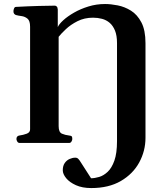

<svg xmlns="http://www.w3.org/2000/svg" viewBox="-20 -726 847 975"><path d="M443.4 229Q397.9 229 365.5 214.4Q333 199.7 315.9 178.7Q298.8 157.7 298.8 138.7Q298.8 116.2 308.6 102.1Q318.4 87.9 333.3 81.3Q348.1 74.7 362.3 74.7Q371.6 74.7 377.4 80.6Q383.3 86.4 390.6 98.6L442.4 179.2Q460.9 179.2 483.4 172.6Q505.9 166 526.6 146.7Q547.4 127.4 560.8 89.8Q574.2 52.2 574.2 -9.3V-507.3Q574.2 -545.4 564 -570.6Q553.7 -595.7 536.9 -610.1Q520 -624.5 498 -630.4Q476.1 -636.2 452.6 -636.2Q408.7 -636.2 373.5 -618.4Q338.4 -600.6 314.2 -577.6Q290 -554.7 277.8 -539.1V-85.4Q277.8 -54.2 294.7 -47.1Q311.5 -40 329.6 -38.1Q339.8 -37.1 343.5 -34.2Q347.2 -31.2 347.2 -20Q347.2 -14.6 343 -7.3Q338.9 0 330.6 0H80.1Q71.8 0 67.6 -7.3Q63.5 -14.6 63.5 -20Q63.5 -36.1 79.6 -38.1Q97.7 -40.5 115.2 -46.9Q132.8 -53.2 132.8 -69.3V-590.3Q132.8 -620.6 119.6 -631.3Q106.4 -642.1 89.4 -644.3Q72.3 -646.5 60.1 -649.9Q55.2 -652.3 51.8 -656.2Q48.3 -660.2 48.3 -669.4Q48.3 -675.3 51.3 -682.9Q54.2 -690.4 60.1 -690.9Q121.6 -694.3 177.2 -695.8Q232.9 -697.3 258.8 -697.3Q262.7 -697.3 267.6 -693.4Q272.5 -689.5 273.4 -677.7V-588.4Q279.8 -603.5 301.5 -623.3Q323.2 -643.1 356 -661.9Q388.7 -680.7 429 -693.1Q469.2 -705.6 513.7 -705.6Q542.5 -705.6 577.6 -698.7Q612.8 -691.9 645 -671.9Q677.2 -651.9 698 -612.3Q718.8 -572.8 718.8 -506.8V-26.4Q718.8 40.5 687 98.9Q655.3 157.2 593.8 193.1Q532.2 229 443.4 229Z"/></svg>

Font: Gelasio SemiBold
Style: Regular
Weight: 600
Designer: Eben Sorkin
Foundry: Eben Sorkin
Version: Version 1.008